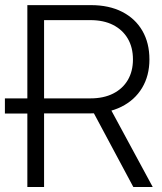

<svg xmlns="http://www.w3.org/2000/svg" viewBox="-23 -748 649 768"><path d="M122.1 -293.9H-3.4V-354.5H122.1ZM86.4 0V-727.5H340.8Q413.1 -727.5 465.6 -700.7Q518.1 -673.8 546.4 -625Q574.7 -576.2 574.7 -510.3Q574.7 -445.3 545.4 -396.5Q516.1 -347.7 462.6 -321Q409.2 -294.4 336.9 -294.4H123V-354.5H338.9Q391.6 -354.5 429.7 -373.8Q467.8 -393.1 488.3 -428Q508.8 -462.9 508.8 -510.3Q508.8 -558.6 488 -593.8Q467.3 -628.9 429.4 -648.2Q391.6 -667.5 338.4 -667.5H153.3V0ZM510.3 0 334.5 -328.6H410.2L587.9 0Z"/></svg>

Font: Inter 28pt Light
Style: Regular
Weight: 300
Designer: Rasmus Andersson
Foundry: rsms
Version: Version 4.001;git-66647c0bb